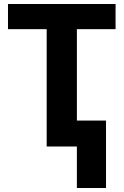

<svg xmlns="http://www.w3.org/2000/svg" viewBox="-20 -734 619 962"><path d="M365.2 -129.9H511.2V208H365.2V0H213.9V-587.9H20V-713.9H559.1V-587.9H365.2Z"/></svg>

Font: OpenSans-Bold
Style: Bold
Weight: 700
Foundry: Ascender Corporation
Version: Version 1.10